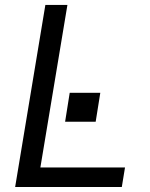

<svg xmlns="http://www.w3.org/2000/svg" viewBox="-20 -747 598 767"><path d="M466.6 0 479.4 -78.1H141.3L249.3 -727.3H161.2L40.5 0ZM362.2 -260.7 380.7 -376.4H258.5L240.1 -260.7Z"/></svg>

Font: Riot Sans 2.0
Style: Italic
Weight: 400
Italic angle: -9.39999°
Designer: Rasmus Andersson
Foundry: rsms
Version: Version 3.006;hotconv 1.0.109;makeotfexe 2.5.65596